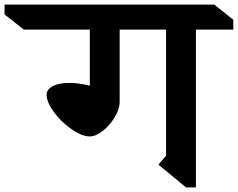

<svg xmlns="http://www.w3.org/2000/svg" viewBox="-137 -806 1036 836"><path d="M716 -677V10H673L553 -89L586 -128V-677H384V-364Q384 -331 362.5 -295.5Q341 -260 310.5 -236Q280 -212 254 -212Q220 -212 175 -243Q130 -274 98 -317.5Q66 -361 66 -394Q66 -416 92 -430.5Q118 -445 166 -445Q203 -445 254 -433V-677H-33L-117 -743V-786H796L879 -720V-677Z"/></svg>

Font: InknutAntiqua
Style: Medium
Weight: 500
Designer: Claus Eggers Srensen
Foundry: Claus Eggers Srensen
Version: Version 1.000; ttfautohint (v1.2) -l 7 -r 28 -G 50 -x 13 -D 